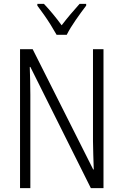

<svg xmlns="http://www.w3.org/2000/svg" viewBox="-20 -967 634 987"><path d="M512 0H447L136 -623H133Q134 -590 135 -555Q136 -520 136 -480V0H83V-714H148L459 -96H462Q461 -132 459.5 -172Q458 -212 458 -242V-714H512ZM271 -788Q258 -811 241 -838.5Q224 -866 205.5 -892Q187 -918 172 -938V-947H206Q227 -925 251.5 -895.5Q276 -866 297 -837Q320 -867 341.5 -892.5Q363 -918 389 -947H423V-938Q399 -907 369.5 -864.5Q340 -822 323 -788Z"/></svg>

Font: Noto Sans Lao Looped Condensed Light
Style: Regular
Weight: 300
Width: 3
Designer: Mark Frömberg, Ben Mitchell
Foundry: The Fontpad Ltd
Version: Version 1.002; ttfautohint (v1.8.4.7-5d5b)